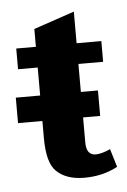

<svg xmlns="http://www.w3.org/2000/svg" viewBox="-43 -429 309 468"><g transform="rotate(-5 111.5 -195.0)"><path d="M213.5 -56Q192.2 -46.3 177.9 -46.3Q154.8 -46.3 154.8 -77.4V-138.8H196.6V-201.1H154.8V-269.6H215.3V-320.3H154.8V-397.7L55.2 -363.9V-320.3H7.1V-269.6H55.2V-201.1H-4.4V-138.8H55.2V-97Q55.2 -37.4 76.5 -16Q100.5 8 145.5 8Q190.4 8 226.9 -11.6Z"/></g></svg>

Font: Gidugu
Style: Regular
Weight: 400
Designer: Purushoth Kumar Guthula
Foundry: Silicon Andhra, USA.
Version: Version 1.0.5; ttfautohint (v1.2.25-373a) -l 7 -r 28 -G 50 -